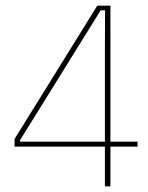

<svg xmlns="http://www.w3.org/2000/svg" viewBox="-20 -659 523 679"><path d="M370.5 0H351V-497L351.5 -622.5H336L51 -163.5V-147L43 -158H466.5V-140.5H31.5V-167.5L324 -639H370.5Z"/></svg>

Font: Anek Kannada Medium Thin
Style: Regular
Weight: 250
Version: Version 1.003